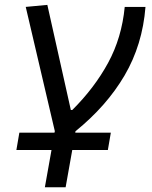

<svg xmlns="http://www.w3.org/2000/svg" viewBox="-20 -546 626 790"><path d="M47.4 71.3 59.6 0H204.1L205.6 -6.3L85.9 -517.6L174.8 -525.9L271.5 -93.3H277.3Q368.7 -184.1 424.8 -287.4Q481 -390.6 493.2 -517.6H578.6Q566.4 -361.8 492.7 -235.8Q418.9 -109.9 290.5 -5.9L289.6 0H436L423.8 71.3H277.3L250 224.6H164.6L191.9 71.3Z"/></svg>

Font: Cascadia Mono PL SemiLight
Style: Italic
Weight: 350
Italic angle: -10°
Monospace: yes
Designer: Aaron Bell
Foundry: Saja Typeworks
Version: Version 2404.023; ttfautohint (v1.8.4)